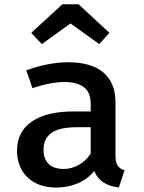

<svg xmlns="http://www.w3.org/2000/svg" viewBox="-20 -839 655 873"><path d="M505.1 -132.8Q505.1 -101.5 514.6 -86.7Q524.1 -71.8 546.2 -64.6L520.5 13.3Q479 8.7 450.8 -9.2Q422.6 -27.2 408.2 -61.5Q379 -24.6 333.8 -5.4Q288.7 13.8 235.4 13.8Q181 13.8 140.8 -7.2Q100.5 -28.2 79 -66.2Q57.4 -104.1 57.4 -154.4Q57.4 -240 124.4 -286.2Q191.3 -332.3 314.9 -332.3H392.3V-367.7Q392.3 -419 361.5 -442.6Q330.8 -466.2 271.8 -466.2Q243.6 -466.2 205.6 -459Q167.7 -451.8 127.7 -437.9L99.5 -519Q148.7 -537.4 197.4 -546.7Q246.2 -555.9 289.2 -555.9Q396.4 -555.9 450.8 -508.7Q505.1 -461.5 505.1 -374.4ZM392.3 -141V-260.5H328.7Q250.3 -260.5 214.1 -234.6Q177.9 -208.7 177.9 -159.5Q177.9 -115.9 201.3 -93.3Q224.6 -70.8 270.3 -70.8Q305.6 -70.8 338.7 -89.5Q371.8 -108.2 392.3 -141ZM300.5 -732.3 170.3 -638.5 122.1 -689.7 263.6 -819.5H337.4L477.4 -689.7L431.3 -638.5Z"/></svg>

Font: Fira Code Fixed Medium
Style: Regular
Weight: 500
Monospace: yes
Designer: Carrois Corporate, Edenspiekermann AG, Nikita Prokopov
Foundry: Carrois Corporate, Edenspiekermann AG, Nikita Prokopov
Version: Version 5.002